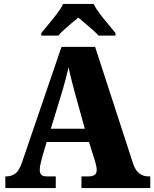

<svg xmlns="http://www.w3.org/2000/svg" viewBox="-20 -951 780 971"><path d="M7 0V-59H13Q37 -59 56.5 -72.5Q76 -86 91 -129L291 -714H461L653 -124Q664 -90 684 -74.5Q704 -59 730 -59H740V0H392V-59H430Q445 -59 457 -65.5Q469 -72 469 -91Q469 -105 465 -119.5Q461 -134 459 -141L430 -233H216L194 -159Q191 -147 186 -127Q181 -107 181 -92Q181 -77 188.5 -68Q196 -59 216 -59H262V0ZM237 -300H409L356 -491Q349 -519 341 -549Q333 -579 327 -611Q312 -547 296 -493ZM189 -784Q204 -803 226 -829Q248 -855 268.5 -882Q289 -909 299 -931H454Q464 -909 484.5 -882Q505 -855 527 -829Q549 -803 564 -784V-771H478Q470 -781 451 -798Q432 -815 411 -832.5Q390 -850 376 -862Q361 -850 341 -833Q321 -816 302.5 -799.5Q284 -783 275 -771H189Z"/></svg>

Font: Noto Serif Myanmar SemiCondensed Black
Style: Regular
Weight: 900
Width: 4
Designer: Ben Mitchell and the Monotype Design Team
Foundry: Monotype Imaging Inc.
Version: Version 2.106; ttfautohint (v1.8.4.7-5d5b)